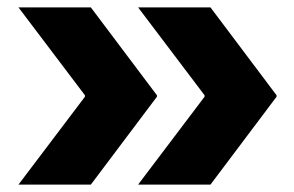

<svg xmlns="http://www.w3.org/2000/svg" viewBox="-20 -530 795 520"><path d="M226 -30H30L210 -268V-272L30 -510H226L405 -272V-268ZM550 -30H354L534 -268V-272L354 -510H550L729 -272V-268Z"/></svg>

Font: Encode Sans Normal
Style: ExtraBold
Weight: 800
Designer: Pablo Impallari, Andres Torresi
Foundry: Pablo Impallari, Andres Torresi
Version: Version 1.000; ttfautohint (v1.00) -l 8 -r 50 -G 200 -x 14 -